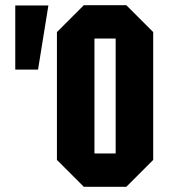

<svg xmlns="http://www.w3.org/2000/svg" viewBox="-20 -721 676 742"><path d="M39 -452V-700H167L127 -452ZM200 -103V-597L304 -701H468L572 -597V-103L468 1H304ZM345 -572V-128H427V-572Z"/></svg>

Font: Tektur Condensed SemiBold
Style: Regular
Weight: 600
Width: 3
Designer: Adam Jagosz
Foundry: Adam Jagosz
Version: Version 1.005;gftools[0.9.30]